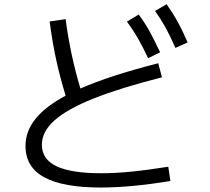

<svg xmlns="http://www.w3.org/2000/svg" viewBox="-20 -838 978 893"><path d="M98.6 -159.2Q98.6 -226.6 144.3 -284.2Q189.9 -341.8 285.2 -393.1Q258.3 -481 240.2 -565.2Q222.2 -649.4 210.9 -738.3L285.2 -749Q306.6 -584.5 354 -426.3Q488.8 -485.8 715.8 -543.9L733.4 -478.5Q537.6 -428.7 414.8 -379.6Q292 -330.6 233.4 -278.1Q174.8 -225.6 174.8 -165Q174.8 -96.7 243.4 -64.5Q312 -32.2 452.1 -32.2Q514.2 -32.2 589.4 -39.6Q664.6 -46.9 762.7 -62.5L772.5 3.9Q587.4 34.2 448.2 34.2Q273.9 34.2 186.3 -13.2Q98.6 -60.5 98.6 -159.2ZM570.3 -737.3 625 -770.5Q653.3 -732.9 675.3 -693.1Q697.3 -653.3 724.6 -594.7L668.9 -567.4Q644.5 -619.6 621.3 -659.9Q598.1 -700.2 570.3 -737.3ZM701.2 -787.1 754.9 -818.4Q784.2 -776.9 807.4 -734.6Q830.6 -692.4 852.5 -640.6L795.9 -615.2Q772 -669.9 749.8 -710.2Q727.5 -750.5 701.2 -787.1Z"/></svg>

Font: Pretendard
Style: Regular
Weight: 400
Designer: Base glyphs from Inter by Rasmus Andersson; Hangeul glyphs from Noto Sans CJK(Source Han Sans) by Jang Soo-young and Kan
Foundry: Kil Hyung-jin
Version: Version 1.309